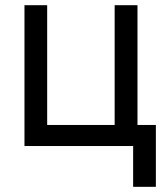

<svg xmlns="http://www.w3.org/2000/svg" viewBox="-20 -559 630 735"><path d="M73.7 0V-539.1H160.6V-80.6H418.9V-539.1H506.3V0ZM489.7 156.2V0H453.1V-80.6H576.7V156.2Z"/></svg>

Font: Inter 18pt
Style: Regular
Weight: 400
Designer: Rasmus Andersson
Foundry: rsms
Version: Version 4.001;git-66647c0bb